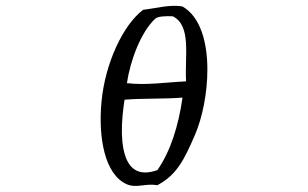

<svg xmlns="http://www.w3.org/2000/svg" viewBox="-20 -648 1040 649"><path d="M681 -413C681 -504 658 -591 597 -626C555 -634 503 -619 464 -615C396 -564 335 -434 323 -303C312 -185 333 -58 409 -25C442 -11 471 -29 512 -22C578 -57 603 -109 639 -192C664 -250 681 -333 681 -413ZM609 -373C543 -370 473 -359 409 -367C420 -442 456 -540 505 -585C514 -593 540 -594 564 -593C628 -561 604 -459 609 -373ZM597 -318C583 -222 557 -138 512 -73C497 -68 484 -65 472 -65C412 -64 394 -127 392 -197C391 -236 396 -278 401 -311C462 -316 529 -313 597 -318Z"/></svg>

Font: Yuji Syuku Std R
Style: Regular
Weight: 400
Designer: Kataoka Yuji
Foundry: Kinuta Font Factory
Version: Version 3.000;hotconv 1.0.111;makeotfexe 2.5.65597